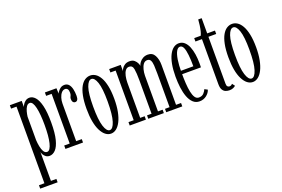

<svg xmlns="http://www.w3.org/2000/svg" viewBox="-115 -1044 2460 1673"><g transform="rotate(-20 1115.5 -207.0)"><path d="M12.5 250V218.5H63V-492H12.5V-523.5H122.5V-467Q125.5 -477 134.2 -491Q143 -505 158.2 -516Q173.5 -527 195 -527Q223 -527 247 -500.2Q271 -473.5 285.5 -414.8Q300 -356 300 -259Q300 -161 284.8 -102Q269.5 -43 244 -16.5Q218.5 10 188 10Q168 10 154 -0.8Q140 -11.5 132.5 -25.5Q125 -39.5 123.5 -49V218.5H174V250ZM179.5 -30Q194.5 -30 205.5 -46.8Q216.5 -63.5 224 -93.8Q231.5 -124 235 -165.8Q238.5 -207.5 238.5 -257.5Q238.5 -307 235 -348.2Q231.5 -389.5 224.5 -419.8Q217.5 -450 206.8 -466.5Q196 -483 181.5 -483Q163 -483 151 -465.2Q139 -447.5 132.5 -422.8Q126 -398 123.5 -376.5V-159.5Q125 -130 130.8 -100.2Q136.5 -70.5 148.2 -50.2Q160 -30 179.5 -30Z M337.5 0V-31.5H388.5V-492H337.5V-523.5H444.5L447 -472.5Q448 -478 457 -491.2Q466 -504.5 481.5 -516Q497 -527.5 519.5 -527.5Q543.5 -527.5 558.5 -510.8Q573.5 -494 580.2 -465.5Q587 -437 587 -401Q587 -377.5 579.5 -365.8Q572 -354 558 -354Q545.5 -354 537.8 -363.8Q530 -373.5 530 -392Q530 -403 533.5 -410Q537 -417 540 -425.2Q543 -433.5 543 -447Q543 -470.5 534.5 -481Q526 -491.5 512.5 -491.5Q493 -491.5 478.5 -474.8Q464 -458 456.2 -432.2Q448.5 -406.5 448.5 -379.5V-31.5H500.5V0Z M758 11Q731 11 707.5 -7.2Q684 -25.5 666.2 -60.8Q648.5 -96 639 -147Q629.5 -198 629.5 -263.5Q629.5 -335 639.8 -385.2Q650 -435.5 668 -467Q686 -498.5 709.2 -513Q732.5 -527.5 758 -527.5Q783 -527.5 806 -513Q829 -498.5 847.2 -467Q865.5 -435.5 876.2 -385.2Q887 -335 887 -263.5Q887 -198 877 -147Q867 -96 849.2 -60.8Q831.5 -25.5 808 -7.2Q784.5 11 758 11ZM758 -21.5Q786.5 -21.5 805.5 -80.8Q824.5 -140 824.5 -263.5Q824.5 -385 805.5 -440.2Q786.5 -495.5 758 -495.5Q728.5 -495.5 709.5 -440.2Q690.5 -385 690.5 -263.5Q690.5 -140 709.5 -80.8Q728.5 -21.5 758 -21.5Z M933.5 0V-31.5H982V-492H933.5V-523.5H1040.5V-465.5Q1042.5 -475 1051.8 -489.8Q1061 -504.5 1078.8 -515.8Q1096.5 -527 1123 -527Q1151 -527 1167.2 -512.8Q1183.5 -498.5 1191 -481.5Q1198.5 -464.5 1199 -456.5Q1202 -471.5 1214 -487.8Q1226 -504 1246 -515.5Q1266 -527 1292 -527Q1335.5 -527 1355 -490.2Q1374.5 -453.5 1374.5 -401V-31.5H1421V0H1272V-31.5H1314.5V-343.5Q1314.5 -387 1312.5 -418.5Q1310.5 -450 1301.2 -466.8Q1292 -483.5 1271 -483.5Q1249 -483.5 1235.2 -465.5Q1221.5 -447.5 1214.5 -419.8Q1207.5 -392 1207 -362.5V-31.5H1250V0H1105.5V-31.5H1147.5V-343.5Q1147.5 -409 1141 -446.2Q1134.5 -483.5 1102.5 -483.5Q1081 -483.5 1067.8 -465.2Q1054.5 -447 1048.5 -418.8Q1042.5 -390.5 1042 -360V-31.5H1083.5V0Z M1579 10.5Q1544 10.5 1519.8 -12.2Q1495.5 -35 1481 -73.8Q1466.5 -112.5 1460.2 -161.5Q1454 -210.5 1454 -263Q1454 -328.5 1463.5 -378.2Q1473 -428 1490.2 -461.2Q1507.5 -494.5 1530 -511Q1552.5 -527.5 1579 -527.5Q1609.5 -527.5 1631 -508.2Q1652.5 -489 1665.5 -456.8Q1678.5 -424.5 1684.5 -385Q1690.5 -345.5 1690.5 -305Q1690.5 -294.5 1690.5 -284.2Q1690.5 -274 1690 -264H1508.5V-295.5H1631Q1631 -355 1626.2 -400.2Q1621.5 -445.5 1610.5 -470.8Q1599.5 -496 1579 -496Q1559.5 -496 1545.2 -471Q1531 -446 1523.2 -397.5Q1515.5 -349 1515.5 -278Q1515.5 -226 1518.2 -180Q1521 -134 1528.2 -98.8Q1535.5 -63.5 1549 -43.2Q1562.5 -23 1584.5 -23Q1614 -23 1630.2 -40.8Q1646.5 -58.5 1652.5 -75.5L1680 -61Q1671.5 -32.5 1643.8 -11Q1616 10.5 1579 10.5Z M1856.5 9Q1838.5 9 1821.5 2.5Q1804.5 -4 1793.5 -22Q1782.5 -40 1782.5 -75V-492H1722V-523.5H1782.5Q1790 -538 1795.8 -561.5Q1801.5 -585 1805.2 -612.2Q1809 -639.5 1810.5 -664.5H1842.5V-523.5H1914.5V-492H1842.5V-58Q1842.5 -36.5 1850.8 -29.8Q1859 -23 1867.5 -23Q1877.5 -23 1884.8 -27.5Q1892 -32 1895.5 -36.5L1914 -12Q1905.5 -3.5 1890.5 2.8Q1875.5 9 1856.5 9Z M2073 11Q2046 11 2022.5 -7.2Q1999 -25.5 1981.2 -60.8Q1963.5 -96 1954 -147Q1944.5 -198 1944.5 -263.5Q1944.5 -335 1954.8 -385.2Q1965 -435.5 1983 -467Q2001 -498.5 2024.2 -513Q2047.5 -527.5 2073 -527.5Q2098 -527.5 2121 -513Q2144 -498.5 2162.2 -467Q2180.5 -435.5 2191.2 -385.2Q2202 -335 2202 -263.5Q2202 -198 2192 -147Q2182 -96 2164.2 -60.8Q2146.5 -25.5 2123 -7.2Q2099.5 11 2073 11ZM2073 -21.5Q2101.5 -21.5 2120.5 -80.8Q2139.5 -140 2139.5 -263.5Q2139.5 -385 2120.5 -440.2Q2101.5 -495.5 2073 -495.5Q2043.5 -495.5 2024.5 -440.2Q2005.5 -385 2005.5 -263.5Q2005.5 -140 2024.5 -80.8Q2043.5 -21.5 2073 -21.5Z"/></g></svg>

Font: Imbue Light
Style: Regular
Weight: 300
Designer: Tyler Finck
Foundry: Etcetera Type Company
Version: Version 1.102